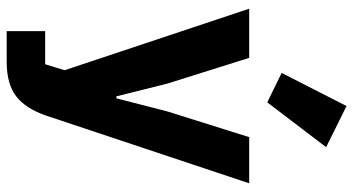

<svg xmlns="http://www.w3.org/2000/svg" viewBox="-261 -595 1056 574"><g transform="rotate(90 267.0 -308.0)"><path d="M286 -579 198 -622 297 -816 420 -755ZM73 200V85H172L190 27L6 -525H153L230 -280L268 -128H274L313 -280L390 -525H528L326 81Q305 143 268 171.5Q231 200 165 200Z"/></g></svg>

Font: Anuphan
Style: Bold
Weight: 700
Designer: Mike Abbink, Paul van der Laan, Pieter van Rosmalen, Mint Tantisuwanna
Foundry: Bold Monday; Cadson Demak
Version: Version 3.002;hotconv 1.0.109;makeotfexe 2.5.65596